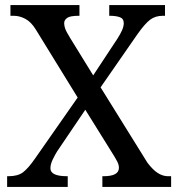

<svg xmlns="http://www.w3.org/2000/svg" viewBox="-20 -734 700 754"><path d="M8 0V-42H14Q50 -42 70.5 -57.5Q91 -73 118 -112L285 -351L120 -619Q102 -648 79.5 -660Q57 -672 34 -672H21V-714H292V-672H289Q255 -672 243.5 -663.5Q232 -655 232 -643Q232 -633 236 -621.5Q240 -610 256 -584L346 -438L441 -582Q452 -599 459 -614.5Q466 -630 466 -643Q466 -661 450.5 -666.5Q435 -672 412 -672H409V-714H628V-672H619Q590 -672 569.5 -656.5Q549 -641 520 -600L375 -391L559 -95Q581 -66 600.5 -54Q620 -42 639 -42H652V0H382V-42H387Q447 -42 447 -75Q447 -86 441 -98.5Q435 -111 414 -144L315 -303L204 -139Q196 -126 187 -107.5Q178 -89 178 -73Q178 -42 243 -42H246V0Z"/></svg>

Font: Noto Serif Ahom
Style: Regular
Weight: 400
Designer: Monotype Design Team
Foundry: Monotype Imaging Inc.
Version: Version 2.007; ttfautohint (v1.8.4.7-5d5b)